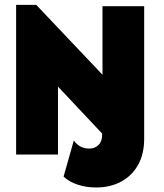

<svg xmlns="http://www.w3.org/2000/svg" viewBox="-20 -651 691 809"><path d="M385.4 138.9Q343.1 138.9 307.3 127.1Q271.5 115.3 247.9 93.1L291 -59Q302.8 -42.4 318.8 -33.7Q334.7 -25 356.9 -25Q379.2 -25 394.8 -39.9Q410.4 -54.9 410.4 -82.6V-88.2L224.3 -286.1V0H47.9V-630.6H132.6L411.8 -336.1V-625H587.5V-66.7Q587.5 -2.1 561.8 43.8Q536.1 89.6 490.6 114.2Q445.1 138.9 385.4 138.9Z"/></svg>

Font: Afacad Flux Black
Style: Regular
Weight: 900
Designer: Kristian Moeller
Foundry: Dicotype
Version: Version 1.100